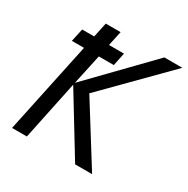

<svg xmlns="http://www.w3.org/2000/svg" viewBox="-162 -856 976 999"><g transform="rotate(30 326.0 -357.0)"><path d="M41 0 157 -548H84L101 -626H173L192 -714H281L262 -626H352L336 -548H246L207 -367L544 -714H652L299 -357L522 0H420L204 -354L130 0Z"/></g></svg>

Font: Manna Sans
Style: Italic
Weight: 400
Italic angle: -12°
Designer: Monotype Design Team
Foundry: Monotype Imaging Inc.
Version: Version 2.001.1; ttfautohint (v1.8.2)